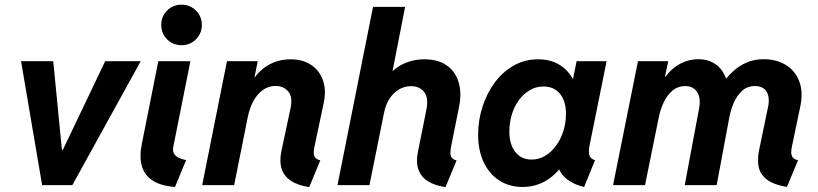

<svg xmlns="http://www.w3.org/2000/svg" viewBox="-20 -781 3452 810"><path d="M157.7 0 68.8 -522.9H204.6L241.2 -148.9H245.1L423.8 -522.9H573.7L285.2 0Z M718.3 7.8Q657.2 2.9 622.8 -20Q588.4 -43 577.9 -82.3Q567.4 -121.6 578.6 -175.3L647.9 -522.9H783.2L711.4 -163.1Q707 -141.6 715.8 -130.1Q724.6 -118.7 739 -113.3Q753.4 -107.9 765.1 -105.5ZM746.1 -590.3Q709.5 -590.3 684.8 -615.2Q660.2 -640.1 660.2 -675.8Q660.2 -711.9 684.8 -736.6Q709.5 -761.2 745.6 -761.2Q781.7 -761.2 806.6 -736.6Q831.5 -711.9 831.5 -675.8Q831.5 -640.1 806.6 -615.2Q781.7 -590.3 746.1 -590.3Z M1284.7 8.3Q1236.3 1 1207.3 -18.3Q1178.2 -37.6 1168.2 -68.8Q1158.2 -100.1 1167 -143.1L1205.6 -323.7Q1215.8 -372.1 1195.8 -395.3Q1175.8 -418.5 1142.6 -418.5Q1114.3 -418.5 1090.8 -402.6Q1067.4 -386.7 1050.5 -357.4Q1033.7 -328.1 1025.4 -287.6L967.8 0H833L937.5 -522.9H1067.4L1053.7 -455.6H1072.8L1028.3 -408.7Q1056.6 -470.2 1102.3 -500.5Q1147.9 -530.8 1206.1 -530.8Q1256.3 -530.8 1292 -507.6Q1327.6 -484.4 1342.5 -442.1Q1357.4 -399.9 1345.2 -344.2L1307.1 -164.6Q1300.3 -133.8 1306.4 -121.3Q1312.5 -108.9 1331.1 -104.5Z M1859.4 8.3Q1815.4 2 1786.1 -15.9Q1756.8 -33.7 1745.4 -65.2Q1733.9 -96.7 1743.7 -143.6L1778.3 -315.4Q1789.1 -368.2 1769.5 -392.8Q1750 -417.5 1714.4 -417.5Q1686.5 -417.5 1663.1 -403.6Q1639.6 -389.6 1623.5 -365Q1607.4 -340.3 1600.6 -307.1L1538.6 0H1403.8L1553.7 -752H1689L1636.2 -481.9H1647.9L1599.1 -424.8Q1623 -479.5 1669.2 -505.1Q1715.3 -530.8 1770 -530.8Q1830.1 -530.8 1866.5 -503.9Q1902.8 -477.1 1915.3 -432.4Q1927.7 -387.7 1917.5 -334.5L1883.3 -164.1Q1877.4 -133.8 1882.6 -121.3Q1887.7 -108.9 1906.2 -104Z M2184.6 7.8Q2129.4 7.8 2087.2 -19Q2044.9 -45.9 2021 -95.7Q1997.1 -145.5 1997.1 -213.4Q1997.1 -273.4 2015.4 -330.3Q2033.7 -387.2 2066.9 -432.4Q2100.1 -477.5 2146.7 -504.2Q2193.4 -530.8 2250.5 -530.8Q2306.6 -530.8 2346.4 -503.7Q2386.2 -476.6 2404.8 -430.2L2334 -448.7H2451.7L2388.7 -405.3L2412.6 -522.9H2539.1L2467.3 -168Q2462.4 -142.6 2466.1 -127.2Q2469.7 -111.8 2490.2 -105L2444.3 7.8Q2412.1 0.5 2386.7 -14.9Q2361.3 -30.3 2347.2 -51.3Q2333 -72.3 2335 -96.2L2398.9 -65.4H2277.3L2367.7 -106Q2334.5 -50.8 2288.1 -21.5Q2241.7 7.8 2184.6 7.8ZM2222.7 -107.9Q2254.4 -107.9 2281 -124.3Q2307.6 -140.6 2327.1 -168Q2346.7 -195.3 2357.2 -229.7Q2367.7 -264.2 2367.7 -300.8Q2367.7 -354.5 2342.5 -385.3Q2317.4 -416 2272.9 -416Q2240.7 -416 2214.1 -400.1Q2187.5 -384.3 2168.2 -357.4Q2148.9 -330.6 2138.9 -296.4Q2128.9 -262.2 2128.9 -225.6Q2128.9 -171.4 2154.1 -139.6Q2179.2 -107.9 2222.7 -107.9Z M3299.8 7.8Q3241.2 -2.4 3213.6 -24.9Q3186 -47.4 3180.4 -78.4Q3174.8 -109.4 3181.6 -143.6L3219.7 -327.1Q3224.6 -348.6 3222.9 -365.7Q3221.2 -382.8 3213.9 -394.5Q3206.5 -406.2 3194.1 -412.1Q3181.6 -418 3165 -418Q3132.8 -418 3110.6 -397.7Q3088.4 -377.4 3075.4 -346.9Q3062.5 -316.4 3056.6 -284.7L3003.4 0H2868.7L2929.2 -323.2Q2935.1 -354 2929 -375.2Q2922.9 -396.5 2907.7 -407.2Q2892.6 -418 2870.6 -418Q2840.3 -418 2817.6 -399.2Q2794.9 -380.4 2780.3 -349.6Q2765.6 -318.8 2758.8 -283.7L2701.2 0H2566.4L2671.4 -522.9H2799.3L2785.2 -457.5H2806.6L2757.8 -407.7Q2789.1 -471.7 2832.3 -501.5Q2875.5 -531.2 2927.2 -531.2Q2960.4 -531.2 2986.1 -517.8Q3011.7 -504.4 3027.8 -480.5Q3043.9 -456.5 3048.8 -425.3L3021.5 -450.2H3064.5L3031.7 -433.6Q3049.8 -459.5 3074.7 -481.9Q3099.6 -504.4 3131.3 -517.8Q3163.1 -531.2 3202.1 -531.2Q3256.3 -531.2 3295.9 -506.6Q3335.4 -481.9 3352.3 -436.8Q3369.1 -391.6 3356 -330.6L3321.3 -164.6Q3314.9 -135.3 3321 -122.3Q3327.1 -109.4 3346.7 -105Z"/></svg>

Font: Reddit Sans
Style: Bold Italic
Weight: 700
Italic angle: -11.25°
Designer: Stephen Hutchings
Version: Version 1.013